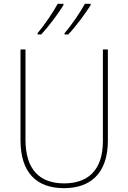

<svg xmlns="http://www.w3.org/2000/svg" viewBox="-20 -972 669 1002"><path d="M453 -945V-952H423C401 -911 352 -839 317 -799V-792H336C377 -835 428 -905 453 -945ZM311 -945V-952H281C259 -911 212 -841 176 -799V-792H195C235 -835 287 -905 311 -945ZM543 -239V-714H517V-236C517 -81 436 -15 315 -15C187 -15 113 -87 113 -243V-714H87V-240C87 -73 169 10 314 10C447 10 543 -62 543 -239Z"/></svg>

Font: Noto Sans Hebrew SemiCondensed Thin
Style: Regular
Weight: 100
Width: 4
Designer: Monotype Design Team
Foundry: Monotype Imaging Inc.
Version: Version 2.004